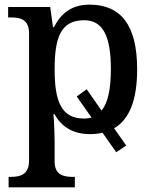

<svg xmlns="http://www.w3.org/2000/svg" viewBox="-20 -566 663 826"><path d="M570 -268C570 -461 498 -546 365 -546C288 -546 242 -508 212 -449H208L196 -536H15V-491H27C69 -491 105 -482 105 -422V125C105 186 66 195 26 195H17V240H302V195H294C254 195 215 187 215 129V40C215 14 213 -39 210 -75H214C243 -24 290 11 367 11C386 11 404 9 421 5L480 89L523 60L471 -14C536 -52 570 -134 570 -268ZM342 -56C244 -56 215 -129 215 -268C215 -409 244 -479 342 -479C424 -479 457 -408 457 -269C457 -185 445 -125 417 -90L353 -182L310 -151L374 -60C364 -58 354 -56 342 -56Z"/></svg>

Font: Noto Serif Thai Medium
Style: Regular
Weight: 500
Designer: Monotype Design Team
Foundry: Monotype Imaging Inc.
Version: Version 1.901;PS 001.901;hotconv 1.0.88;makeotf.lib2.5.64775